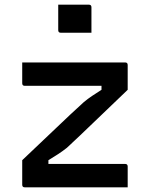

<svg xmlns="http://www.w3.org/2000/svg" viewBox="-20 -801 640 821"><path d="M75 -534H515Q526 -534 526 -523V-417Q443 -338 381.5 -278.5Q320 -219 266 -169Q247 -154 228.5 -142Q210 -130 187 -116V-100H515Q526 -100 526 -89V0H86Q75 0 75 -11V-116Q161 -197 222.5 -256Q284 -315 338 -364Q356 -379 374 -391Q392 -403 414 -417V-434H86Q75 -434 75 -445ZM229 -781H360Q371 -781 371 -770V-661H240Q229 -661 229 -672Z"/></svg>

Font: Recursive Mn Lnr St Med
Style: Regular
Weight: 500
Monospace: yes
Version: Version 1.079;hotconv 1.0.112;makeotfexe 2.5.65598; ttfautoh